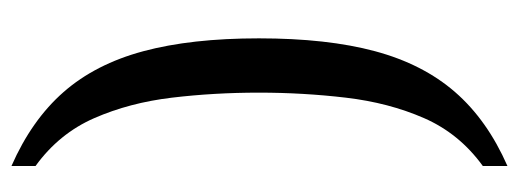

<svg xmlns="http://www.w3.org/2000/svg" viewBox="-312 -488 926 343"><g transform="rotate(-90 151.5 -316.0)"><path d="M27 83Q85 41 112.5 -22Q140 -85 149 -161.5Q158 -238 158 -317Q158 -397 149 -472.5Q140 -548 112.5 -611Q85 -674 27 -716V-759Q109 -723 159 -666Q209 -609 232 -523.5Q255 -438 255 -317Q255 -195 232 -109.5Q209 -24 159 33.5Q109 91 27 127Z"/></g></svg>

Font: Noto Serif Georgian Condensed
Style: Regular
Weight: 400
Width: 3
Designer: Monotype Design Team, Akaki Razmadze
Foundry: Google LLC
Version: Version 2.003; ttfautohint (v1.8.4.7-5d5b)